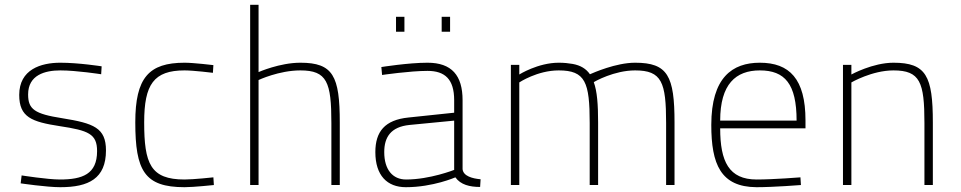

<svg xmlns="http://www.w3.org/2000/svg" viewBox="-20 -770 4000 799"><path d="M403 -494C403 -494 308 -509 231 -509C150 -509 60 -481 60 -375C60 -282 112 -263 229 -245C348 -227 384 -213 384 -141C384 -45 323 -23 229 -23C178 -23 70 -40 70 -40L66 -7C66 -7 174 9 231 9C349 9 421 -27 421 -144C421 -238 370 -257 239 -278C124 -296 97 -315 97 -377C97 -458 167 -477 231 -477C299 -477 401 -461 401 -461Z M748 -509C599 -509 543 -446 543 -261C543 -60 581 9 748 9C786 9 870 0 870 0L868 -32C868 -32 786 -23 748 -23C606 -23 580 -89 580 -261C580 -419 620 -477 748 -477C786 -477 866 -467 866 -467L868 -499C868 -499 786 -509 748 -509Z M1056 0V-437C1056 -437 1141 -477 1230 -477C1341 -477 1359 -428 1359 -258V0H1394V-260C1394 -454 1366 -509 1230 -509C1144 -509 1056 -470 1056 -470V-750H1021V0Z M1905 -353C1905 -456 1860 -509 1759 -509C1679 -509 1567 -491 1567 -491L1570 -458C1570 -458 1686 -475 1759 -475C1832 -475 1870 -440 1870 -353V-301L1680 -281C1581 -271 1542 -222 1542 -137C1542 -40 1591 9 1669 9C1782 9 1875 -32 1875 -32C1897 -1 1935 8 1978 8L1980 -24C1946 -27 1908 -37 1905 -66ZM1870 -268V-63C1870 -63 1769 -23 1670 -23C1614 -23 1579 -64 1579 -137C1579 -199 1606 -242 1684 -250ZM1628 -638H1663V-700H1628ZM1818 -638H1853V-700H1818Z M2141 0V-427C2141 -427 2216 -477 2305 -477C2416 -477 2434 -428 2434 -258V0H2469V-260C2469 -335 2465 -390 2451 -428C2455 -431 2536 -477 2623 -477C2734 -477 2752 -428 2752 -258V0H2787V-260C2787 -454 2759 -509 2623 -509C2543 -509 2449 -467 2435 -461C2419 -484 2396 -498 2363 -504C2346 -507 2327 -509 2305 -509C2219 -509 2141 -460 2141 -460V-500H2106V0Z M3129 -23C3013 -23 2977 -98 2977 -236H3332V-269C3332 -442 3265 -509 3142 -509C3028 -509 2940 -448 2940 -250C2940 -87 2979 8 3128 9C3201 9 3313 0 3313 0L3311 -32C3311 -32 3199 -23 3129 -23ZM2977 -268C2977 -420 3042 -477 3142 -477C3246 -477 3295 -421 3295 -268Z M3523 0V-427C3523 -427 3609 -477 3698 -477C3809 -477 3827 -428 3827 -258V0H3862V-260C3862 -454 3834 -509 3698 -509C3612 -509 3523 -460 3523 -460V-500H3488V0Z"/></svg>

Font: TitilliumText22L
Style: 1 wt
Weight: 100
Designer: Campivisivi
Foundry: Campivisivi
Version: 1.000